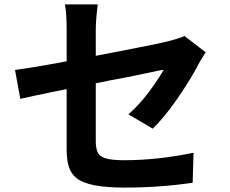

<svg xmlns="http://www.w3.org/2000/svg" viewBox="-20 -810 1040 870"><path d="M282 -194V-284V-390V-499V-598V-675Q282 -753 274 -790H423Q414 -720 414 -675V-604V-515V-418V-322V-236V-168Q414 -139 423 -119Q432 -100 460.5 -92Q489 -84 542 -84Q693 -84 857 -118L853 18Q705 40 543 40Q381 40 328 -2Q302 -22 292 -54Q282 -86 282 -133ZM879 -518Q842 -447 783 -362Q724 -277 672 -227L562 -292Q610 -334 652.5 -390.5Q695 -447 722 -494Q701 -491 647 -479Q554 -459 480 -446Q181 -387 72 -362L48 -493Q147 -506 350 -545L445 -563Q495 -573 601.5 -593.5Q708 -614 745 -624Q793 -636 816 -647L912 -573Q907 -565 896 -547.5Q885 -530 879 -518Z"/></svg>

Font: Merged Yaku Han JP
Style: Bold
Weight: 700
Designer: Ryoko NISHIZUKA 西塚涼子 (kana, bopomofo & ideographs); Paul D. Hunt (Latin, Greek & Cyrillic); Sandoll Communications 산돌커뮤니
Foundry: Adobe
Version: Version 2.004